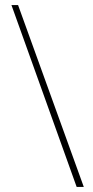

<svg xmlns="http://www.w3.org/2000/svg" viewBox="-20 -734 367 754"><path d="M51 -714 309 0H281L25 -714Z"/></svg>

Font: Noto Sans Lao UI ExtCond Thin
Style: Regular
Weight: 100
Width: 2
Designer: Monotype Design Team
Foundry: Monotype Imaging Inc.
Version: Version 2.000; ttfautohint (v1.8.4.7-5d5b)